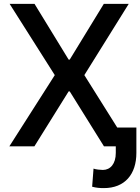

<svg xmlns="http://www.w3.org/2000/svg" viewBox="-20 -747 716 980"><path d="M156.2 -727.3H29.1L259.6 -363.6L27.7 0H155.5L330.3 -280.5H335.9L510.7 0H571V33.7C571 89.1 543.3 120.4 505 120.4C492.9 120.4 467.7 117.9 457.4 113.6L450.3 206C471.2 211.6 488.6 213.1 510.3 213.1C616.8 213.1 676.1 142.8 676.1 33.7V-95.9H578.5L410.5 -363.6L637.1 -727.3H509.9L335.9 -442.8H330.3Z"/></svg>

Font: Margiela Sans Medium
Style: Regular
Weight: 500
Designer: Stefan Endress, Andreas Faust
Version: Version 1.100;FEAKit 1.0